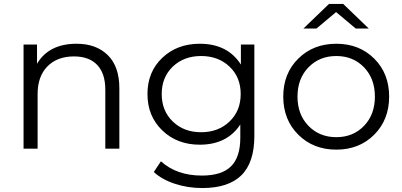

<svg xmlns="http://www.w3.org/2000/svg" viewBox="-20 -751 2032 970"><path d="M367 -530Q466 -530 524.5 -472.5Q583 -415 583 -305V0H512V-298Q512 -380 471 -423Q430 -466 354 -466Q269 -466 219.5 -415.5Q170 -365 170 -276V0H99V-526H167V-429Q227 -530 367 -530Z M1197 -526H1265V-64Q1265 70 1199.5 134.5Q1134 199 1002 199Q929 199 863.5 177.5Q798 156 757 118L793 64Q873 136 1000 136Q1100 136 1147 89.5Q1194 43 1194 -55V-122Q1127 -20 989 -20Q875 -20 800 -92Q725 -164 725 -276Q725 -388 800 -459Q875 -530 989 -530Q1130 -530 1197 -425ZM853 -137Q909 -83 996 -83Q1083 -83 1139.5 -137Q1196 -191 1196 -276Q1196 -361 1139.5 -414.5Q1083 -468 996 -468Q909 -468 853 -414.5Q797 -361 797 -276Q797 -191 853 -137Z M1678 -690 1579 -607H1513L1642 -731H1714L1843 -607H1777ZM1487 -455Q1563 -530 1679 -530Q1795 -530 1870.5 -455Q1946 -380 1946 -263Q1946 -146 1870.5 -70.5Q1795 5 1679 5Q1563 5 1487 -70.5Q1411 -146 1411 -263Q1411 -380 1487 -455ZM1538.5 -115Q1594 -58 1679 -58Q1764 -58 1819 -115Q1874 -172 1874 -263Q1874 -354 1819 -411Q1764 -468 1679 -468Q1594 -468 1538.5 -411Q1483 -354 1483 -263Q1483 -172 1538.5 -115Z"/></svg>

Font: Montserrat Alternates
Style: Regular
Weight: 400
Designer: Julieta Ulanovsky
Foundry: Julieta Ulanovsky
Version: Version 7.200;PS 007.200;hotconv 1.0.88;makeotf.lib2.5.64775